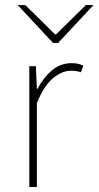

<svg xmlns="http://www.w3.org/2000/svg" viewBox="-20 -740 390 760"><path d="M96 0V-478H122L126 -388H128Q151 -432 185 -461Q219 -490 264 -490Q276 -490 287 -488Q298 -486 310 -480L300 -454Q291 -457 282.5 -458.5Q274 -460 260 -460Q227 -460 191 -431.5Q155 -403 126 -332V0ZM190 -570 50 -720H80L198 -604H202L320 -720H350L210 -570Z"/></svg>

Font: SourceSans3VF
Style: Regular
Weight: 200
Designer: Paul D. Hunt
Foundry: Adobe
Version: Version 3.052;hotconv 1.1.0;makeotfexe 2.6.0